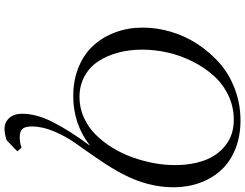

<svg xmlns="http://www.w3.org/2000/svg" viewBox="-134 -616 1054 825"><g transform="rotate(90 392.5 -204.0)"><path d="M99.1 -291Q99.1 -351.1 116.7 -411.1Q134.3 -471.2 168.9 -524.9Q203.6 -578.6 251 -620.4Q298.3 -662.1 362.5 -686.5Q426.8 -710.9 498 -710.9Q565.4 -710.9 620.4 -689Q675.3 -667 710.9 -628.2Q746.6 -589.4 765.9 -536.9Q785.2 -484.4 785.2 -422.9Q785.2 -313 728 -204.1Q704.6 -158.7 664.8 -100.6Q625 -42.5 596.4 -2.7Q567.9 37.1 545.9 88.1Q523.9 139.2 523.9 185.1Q523.9 214.4 534.4 226.1Q544.9 237.8 570.8 237.8Q592.8 237.8 615.2 230L630.9 248L583 293.9Q556.2 303.2 534.2 303.2Q506.3 303.2 487.8 283Q469.2 262.7 469.2 228Q469.2 166 504.9 95.7Q540.5 25.4 606.9 -64.9Q514.2 7.8 393.1 7.8Q324.7 7.8 268.6 -15.4Q212.4 -38.6 175.8 -79.1Q139.2 -119.6 119.1 -173.8Q99.1 -228 99.1 -291ZM193.8 -289.1Q193.8 -233.9 206.5 -185.8Q219.2 -137.7 243.9 -100.1Q268.6 -62.5 308.1 -40.8Q347.7 -19 397.9 -19Q443.8 -19 485.1 -37.6Q526.4 -56.2 557.9 -87.4Q589.4 -118.7 614.7 -159.7Q640.1 -200.7 656.5 -246.6Q672.9 -292.5 681.4 -338.9Q689.9 -385.3 689.9 -428.2Q689.9 -499.5 669.7 -555.7Q649.4 -611.8 604.5 -647Q559.6 -682.1 495.1 -682.1Q439.5 -682.1 390.4 -658.7Q341.3 -635.3 305.9 -595.7Q270.5 -556.2 244.9 -505.4Q219.2 -454.6 206.5 -399.2Q193.8 -343.8 193.8 -289.1Z"/></g></svg>

Font: Dehuti Alt
Style: Bold-Italic
Weight: 700
Version: Version 1.2